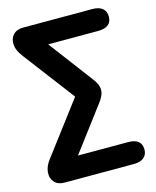

<svg xmlns="http://www.w3.org/2000/svg" viewBox="-129 -792 858 1059"><g transform="rotate(-15 300.0 -262.5)"><path d="M107 180Q68 180 48.5 157.5Q29 135 32 100.5Q35 66 63 31L285 -263L63 -556Q34 -593 31.5 -627Q29 -661 49 -683Q69 -705 107 -705H501Q539 -705 559 -688.5Q579 -672 579 -642Q579 -580 501 -580H216L402 -333Q433 -295 433 -263Q433 -231 402 -192L216 55H501Q579 55 579 117Q579 147 559 163.5Q539 180 501 180Z"/></g></svg>

Font: Chiron GoRound TC
Style: Bold
Weight: 700
Designer: Ryoko NISHIZUKA 西塚涼子 (kana, bopomofo & ideographs); Paul D. Hunt (Latin, Greek & Cyrillic); Sandoll Communications 산돌커뮤니
Foundry: Adobe
Version: Version 1.000;hotconv 1.1.1;makeotfexe 2.6.0